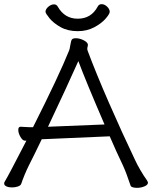

<svg xmlns="http://www.w3.org/2000/svg" viewBox="-21 -895 732 924"><path d="M118 -99Q108 -79 98 -55Q88 -31 81 -10Q78 -2 65 2.5Q52 7 36 7Q21 7 10 2Q-1 -3 -1 -12Q-1 -18 3 -23Q18 -47 106 -218H99Q88 -218 77.5 -236Q67 -254 67 -270Q67 -285 78 -285H80Q88 -285 97.5 -284Q107 -283 119 -283H138Q263 -531 312 -653Q315 -661 317 -676Q321 -700 325 -705Q330 -711 344 -711Q361 -711 379 -702.5Q397 -694 401 -684L402 -680Q402 -675 400.5 -670Q399 -665 399 -660Q399 -655 400 -653Q441 -543 503.5 -400Q566 -257 629 -125Q637 -107 654 -77.5Q671 -48 687 -26Q691 -18 691 -16Q691 -5 674 2Q657 9 638 9Q626 9 617 6Q608 3 607 -3Q587 -63 571 -98Q537 -169 507 -239L184 -225H180Q143 -148 118 -99ZM356 -601Q304 -484 210 -285L482 -296Q393 -502 356 -601ZM353 -745Q305 -745 270.5 -764.5Q236 -784 217 -807.5Q198 -831 198 -838Q198 -851 211.5 -862.5Q225 -874 239 -874Q251 -874 257 -863Q290 -805 353 -805Q418 -805 449 -863Q455 -875 468 -875Q482 -875 494.5 -863Q507 -851 507 -838Q507 -828 487 -805Q467 -782 432 -763.5Q397 -745 353 -745Z"/></svg>

Font: Iansui
Style: Regular
Weight: 400
Designer: But Ko / Fontworks Inc.
Foundry: zi-hi.com / Fontworks Inc.
Version: Version 1.002